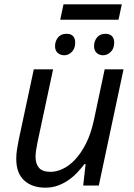

<svg xmlns="http://www.w3.org/2000/svg" viewBox="-20 -856 619 886"><path d="M55 -123Q55 -146 58.5 -166Q62 -186 66 -209L136 -536H225L153 -199Q144 -156 144 -132Q144 -100 160 -81.5Q176 -63 214 -63Q239 -63 268 -76Q297 -89 325 -118Q353 -147 376.5 -193Q400 -239 414 -305L463 -536H550L436 0H364L375 -99H370Q356 -81 338 -61.5Q320 -42 297.5 -26Q275 -10 248 0Q221 10 189 10Q128 10 91.5 -23.5Q55 -57 55 -123ZM258 -765 273 -836H542L527 -765ZM277 -601Q258 -601 246 -612Q234 -623 234 -643Q234 -666 247.5 -683Q261 -700 287 -700Q308 -700 317.5 -689Q327 -678 327 -660Q327 -632 311.5 -616.5Q296 -601 277 -601ZM456 -601Q438 -601 426 -612Q414 -623 414 -643Q414 -666 427.5 -683Q441 -700 467 -700Q487 -700 497 -689Q507 -678 507 -660Q507 -632 491 -616.5Q475 -601 456 -601Z"/></svg>

Font: BC Sans
Style: Italic
Weight: 400
Italic angle: -12°
Designer: Monotype Design Team
Designer: Province of B.C.
Foundry: Monotype Imaging Inc.
Version: Version 2.000;GOOG;noto-source:20170915:90ef993387c0